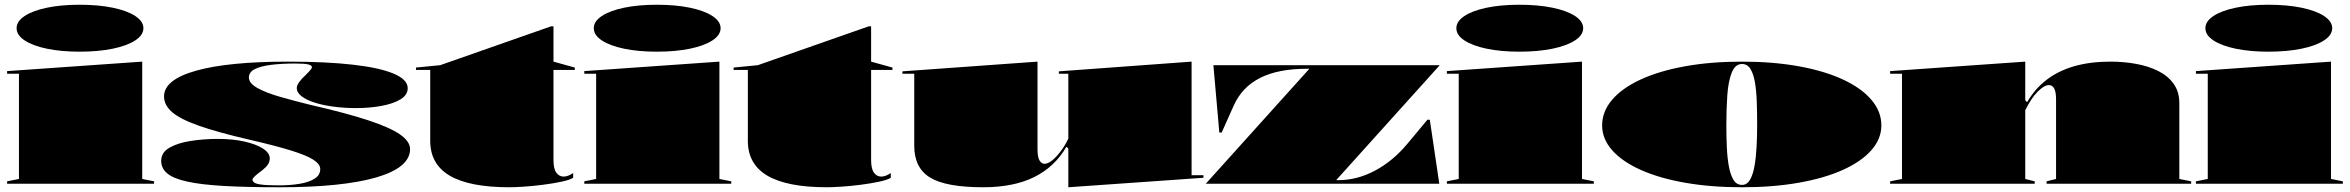

<svg xmlns="http://www.w3.org/2000/svg" viewBox="-20 -775 9914 810"><path d="M316 -557Q238 -557 178 -569.5Q118 -582 84 -604.5Q50 -627 50 -656Q50 -685 84 -707.5Q118 -730 178 -742.5Q238 -755 316 -755Q395 -755 455.5 -742.5Q516 -730 550.5 -707.5Q585 -685 585 -656Q585 -627 550.5 -604.5Q516 -582 455.5 -569.5Q395 -557 316 -557ZM10 0V-10L60 -20V-464H10V-475L580 -515V-20L630 -10V0Z M1161 15Q1020 15 924 9.5Q828 4 769.5 -9Q711 -22 685.5 -43.5Q660 -65 660 -96Q660 -132 695 -152Q730 -172 785 -180.5Q840 -189 899 -189Q961 -189 1010.5 -178Q1060 -167 1089 -148.5Q1118 -130 1118 -107Q1118 -93 1111 -82Q1104 -71 1087 -57Q1066 -42 1055.5 -32Q1045 -22 1045 -17Q1045 -12 1051 -6Q1057 0 1081 3.5Q1105 7 1158 7Q1204 7 1243.5 0.5Q1283 -6 1307 -21Q1331 -36 1331 -62Q1331 -82 1303 -100.5Q1275 -119 1209.5 -139.5Q1144 -160 1031 -186Q897 -217 818 -245Q739 -273 705.5 -302.5Q672 -332 672 -368Q672 -439 808 -477Q944 -515 1195 -515Q1357 -515 1470 -502Q1583 -489 1641.5 -464Q1700 -439 1700 -403Q1700 -374 1669 -355.5Q1638 -337 1588 -328Q1538 -319 1482 -319Q1436 -319 1391.5 -324.5Q1347 -330 1311 -341Q1275 -352 1253.5 -368Q1232 -384 1232 -404Q1232 -424 1270 -459Q1285 -474 1290.5 -481Q1296 -488 1296 -491Q1296 -495 1292.5 -498Q1289 -501 1281 -503Q1273 -505 1259.5 -506Q1246 -507 1226 -507Q1168 -507 1124 -501.5Q1080 -496 1055 -483.5Q1030 -471 1030 -448Q1030 -424 1065.5 -404Q1101 -384 1160 -367Q1219 -350 1288 -333Q1441 -298 1533.5 -267.5Q1626 -237 1668 -207.5Q1710 -178 1710 -146Q1710 -107 1674 -77Q1638 -47 1567.5 -26.5Q1497 -6 1395 4.5Q1293 15 1161 15Z M2129 15Q1961 15 1878 -33.5Q1795 -82 1795 -181V-480H1735V-490L1837 -500L2305 -664H2315V-515L2405 -490V-480H2315V-100Q2315 -63 2327 -46.5Q2339 -30 2358 -30Q2367 -30 2377.5 -34Q2388 -38 2398 -45V-25Q2384 -16 2349 -8.5Q2314 -1 2271 4.5Q2228 10 2189.5 12.5Q2151 15 2129 15Z M2751 -557Q2673 -557 2613 -569.5Q2553 -582 2519 -604.5Q2485 -627 2485 -656Q2485 -685 2519 -707.5Q2553 -730 2613 -742.5Q2673 -755 2751 -755Q2830 -755 2890.5 -742.5Q2951 -730 2985.5 -707.5Q3020 -685 3020 -656Q3020 -627 2985.5 -604.5Q2951 -582 2890.5 -569.5Q2830 -557 2751 -557ZM2445 0V-10L2495 -20V-464H2445V-475L3015 -515V-20L3065 -10V0Z M3469 15Q3301 15 3218 -33.5Q3135 -82 3135 -181V-480H3075V-490L3177 -500L3645 -664H3655V-515L3745 -490V-480H3655V-100Q3655 -63 3667 -46.5Q3679 -30 3698 -30Q3707 -30 3717.5 -34Q3728 -38 3738 -45V-25Q3724 -16 3689 -8.5Q3654 -1 3611 4.5Q3568 10 3529.5 12.5Q3491 15 3469 15Z M4128 15Q3972 15 3904.5 -25.5Q3837 -66 3837 -160V-464H3787V-474L4357 -515V-145Q4357 -112 4365.5 -98Q4374 -84 4387 -84Q4401 -84 4419 -98.5Q4437 -113 4455 -137Q4473 -161 4487 -190V-464H4447V-474L5007 -515V-36H5057V-25L4487 15V-148L4479 -156Q4430 -71 4343 -28Q4256 15 4128 15Z M5067 0 5504 -485H5494Q5373 -485 5296.5 -446.5Q5220 -408 5185 -330L5134 -216H5124L5099 -500H6054L5617 -15H5627Q5705 -15 5780.5 -55Q5856 -95 5917 -168L6002 -270H6012L6052 0Z M6390 -557Q6312 -557 6252 -569.5Q6192 -582 6158 -604.5Q6124 -627 6124 -656Q6124 -685 6158 -707.5Q6192 -730 6252 -742.5Q6312 -755 6390 -755Q6469 -755 6529.5 -742.5Q6590 -730 6624.5 -707.5Q6659 -685 6659 -656Q6659 -627 6624.5 -604.5Q6590 -582 6529.5 -569.5Q6469 -557 6390 -557ZM6084 0V-10L6134 -20V-464H6084V-475L6654 -515V-20L6704 -10V0Z M7329 -515Q7460 -515 7568 -495.5Q7676 -476 7754 -440Q7832 -404 7874.5 -354.5Q7917 -305 7917 -246Q7917 -189 7874.5 -141Q7832 -93 7754 -58Q7676 -23 7568 -4Q7460 15 7329 15Q7198 15 7089.5 -4Q6981 -23 6902.5 -58Q6824 -93 6781.5 -141Q6739 -189 6739 -246Q6739 -305 6781.5 -354.5Q6824 -404 6902.5 -440Q6981 -476 7089.5 -495.5Q7198 -515 7329 -515ZM7329 -505Q7300 -505 7285.5 -468Q7271 -431 7267 -372Q7263 -313 7263 -246Q7263 -200 7265 -155Q7267 -110 7273.5 -74Q7280 -38 7293 -16.5Q7306 5 7329 5Q7350 5 7362.5 -16Q7375 -37 7381.5 -73Q7388 -109 7390.5 -154Q7393 -199 7393 -246Q7393 -296 7391.5 -342.5Q7390 -389 7384 -425.5Q7378 -462 7365 -483.5Q7352 -505 7329 -505Z M9224 -10V0H8614V-10L8654 -20V-355Q8654 -388 8646 -402Q8638 -416 8624 -416Q8613 -416 8601 -408.5Q8589 -401 8575.5 -387.5Q8562 -374 8549 -354Q8536 -334 8524 -310V-20L8564 -10V0H7954V-10L8004 -20V-464H7954V-475L8524 -515V-352L8532 -344Q8565 -401 8615 -439Q8665 -477 8732 -496Q8799 -515 8883 -515Q8940 -515 8992 -505.5Q9044 -496 9085 -475.5Q9126 -455 9150 -421.5Q9174 -388 9174 -340V-20Z M9550 -557Q9472 -557 9412 -569.5Q9352 -582 9318 -604.5Q9284 -627 9284 -656Q9284 -685 9318 -707.5Q9352 -730 9412 -742.5Q9472 -755 9550 -755Q9629 -755 9689.5 -742.5Q9750 -730 9784.5 -707.5Q9819 -685 9819 -656Q9819 -627 9784.5 -604.5Q9750 -582 9689.5 -569.5Q9629 -557 9550 -557ZM9244 0V-10L9294 -20V-464H9244V-475L9814 -515V-20L9864 -10V0Z"/></svg>

Font: Kalnia Expanded
Style: Bold
Weight: 700
Width: 7
Designer: Frida Medrano
Foundry: Frida Medrano
Version: Version 1.105